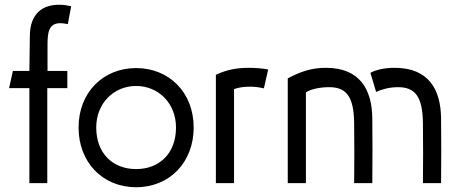

<svg xmlns="http://www.w3.org/2000/svg" viewBox="-20 -767 1920 804"><path d="M232 -747C158 -749 105 -710 105 -615C104 -562 104 -515 103 -470H34L18 -398H103V0H178V-398H262V-470H179V-574C179 -626 181 -670 233 -670C240 -670 248 -669 264 -666L278 -741C258 -745 245 -747 232 -747Z M550 -407C643 -407 717 -335 717 -233C717 -124 647 -59 550 -59C453 -59 383 -124 383 -233C383 -335 457 -407 550 -407ZM309 -233C309 -88 409 17 550 17C691 17 791 -88 791 -233C791 -381 687 -482 550 -482C413 -482 309 -381 309 -233Z M1085 -397 1103 -476C1077 -481 1048 -483 1022 -483C973 -483 932 -476 884 -454V0H960V-394C983 -402 1005 -404 1027 -404C1043 -404 1058 -403 1085 -397Z M1261 0V-380C1279 -393 1319 -402 1358 -402C1429 -402 1462 -365 1463 -250C1464 -165 1464 -85 1463 0H1539C1540 -95 1540 -176 1539 -271C1538 -392 1487 -483 1345 -483C1286 -483 1243 -469 1185 -439V0ZM1531 -462 1555 -382C1575 -392 1611 -402 1646 -402C1717 -402 1750 -365 1751 -250C1752 -165 1752 -85 1751 0H1827C1828 -95 1828 -176 1827 -271C1826 -392 1775 -483 1633 -483C1593 -483 1557 -476 1531 -462Z"/></svg>

Font: Kreadon Medium
Style: Regular
Weight: 500
Designer: kohakuno
Foundry: StudioGnu
Version: Version 1.000;Glyphs 3.1.2 (3151)